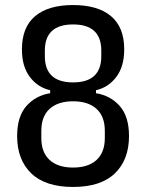

<svg xmlns="http://www.w3.org/2000/svg" viewBox="-20 -730 580 762"><path d="M270 12Q160 12 104 -42Q48 -96 48 -190Q48 -268 85 -309.5Q122 -351 179 -360V-372Q130 -383 98.5 -424.5Q67 -466 67 -534Q67 -622 119.5 -666Q172 -710 270 -710Q368 -710 420.5 -666Q473 -622 473 -534Q473 -466 441.5 -424.5Q410 -383 361 -372V-360Q418 -351 455 -309.5Q492 -268 492 -190Q492 -96 436 -42Q380 12 270 12ZM270 -65Q330 -65 363 -95Q396 -125 396 -182V-211Q396 -268 363 -298Q330 -328 270 -328Q210 -328 177 -298Q144 -268 144 -211V-182Q144 -125 177 -95Q210 -65 270 -65ZM270 -403Q382 -403 382 -507V-529Q382 -633 270 -633Q158 -633 158 -529V-507Q158 -403 270 -403Z"/></svg>

Font: IBM Plex Sans Condensed Text
Style: Regular
Weight: 450
Width: 3
Designer: Mike Abbink, Paul van der Laan, Pieter van Rosmalen
Foundry: Bold Monday
Version: Version 1.1